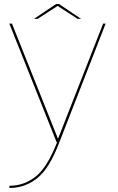

<svg xmlns="http://www.w3.org/2000/svg" viewBox="-20 -707 587 955"><path d="M261.5 0 26.5 -589.5H39.5L268.5 -16.5L493 -589.5H505.5L275.5 0Q226.5 130.5 165.2 179.2Q104 228 27 228V217Q101 217 159 170Q216.5 123.5 264 0ZM149 -613 259 -687H273.5L383.5 -613H366.5L266.5 -677.5L166.5 -613Z"/></svg>

Font: Anybody ExtraExpanded Thin
Style: Regular
Weight: 100
Width: 8
Designer: Tyler Finck
Foundry: Etcetera Type Company
Version: Version 1.010; ttfautohint (v1.8.3) -l 8 -r 50 -G 200 -x 14 